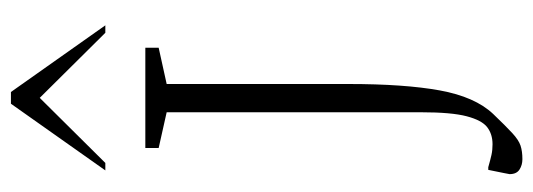

<svg xmlns="http://www.w3.org/2000/svg" viewBox="-340 -512 999 360"><g transform="rotate(-90 160.0 -332.5)"><path d="M41 147Q30 147 21.5 141.5Q13 136 13 123Q13 122 15 112.5Q17 103 21 83H26Q40 87 49 89Q58 91 69 91Q88 91 101 81Q114 71 121.5 42.5Q129 14 129 -43V-520L62 -535V-560H250V-535L182 -520V-179Q182 -74 170 -8Q158 58 126 92Q103 116 90 128Q77 140 66.5 143.5Q56 147 41 147ZM20 -635 145 -812H167L292 -635H278L156 -758L34 -635Z"/></g></svg>

Font: Spectral SC ExtraLight
Style: Regular
Weight: 275
Designer: Jean-Baptiste Levee
Foundry: Production Type
Version: Version 2.001